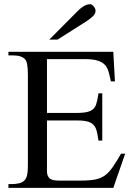

<svg xmlns="http://www.w3.org/2000/svg" viewBox="-20 -914 651 934"><path d="M588.9 -166.5 531.2 0H21V-18.6H43.9Q52.2 -18.6 69.3 -21.7Q86.4 -24.9 96.2 -33.7Q106 -42.5 110.8 -58.1Q115.7 -73.7 115.7 -117.7V-547.4Q115.7 -610.8 103 -624.5Q85.4 -644.5 43.9 -644.5H21V-662.1H531.2L539.1 -518.1H519.5Q514.6 -539.6 510 -558.8Q505.4 -578.1 494.4 -593.5Q483.4 -608.9 459.5 -617.7Q435.5 -626.5 392.1 -626.5H208.5V-364.7H354.5Q399.4 -364.7 419.9 -374.5Q440.4 -384.3 447.5 -405.5Q454.6 -426.8 459 -460H477.5V-230H459Q454.6 -264.6 447.3 -286.1Q439.9 -307.6 419.4 -317.9Q398.9 -328.1 354.5 -328.1H208.5V-80.1Q208.5 -60.5 219.5 -48.1Q230.5 -35.6 264.6 -35.6H376.5Q417 -35.6 443.8 -41Q470.7 -46.4 490 -60.3Q509.3 -74.2 527.3 -99.9Q545.4 -125.5 568.8 -166.5ZM444.8 -861.8Q444.8 -847.7 432.4 -835.4Q419.9 -823.2 404.3 -813L259.8 -721.2H219.7L358.4 -860.8Q371.1 -874 387 -883.8Q402.8 -893.6 418.9 -893.6Q426.8 -893.6 435.8 -882.8Q444.8 -872.1 444.8 -861.8Z"/></svg>

Font: BabelStone Roman
Style: Regular
Weight: 400
Designer: Walt Agee, Victor Gaultney, Peter Martin, Debbi Hosken, Becca Hirsbrunner (SIL); Andrew West (BabelStone)
Foundry: BabelStone
Version: Version 16.000